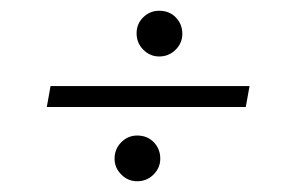

<svg xmlns="http://www.w3.org/2000/svg" viewBox="-20 -471 540 357"><path d="M67 -272 74 -311H444L437 -272ZM235 -134Q218 -134 205.5 -146.5Q193 -159 193 -176Q193 -194 205.5 -206.5Q218 -219 235 -219Q254 -219 266 -206.5Q278 -194 278 -176Q278 -159 265.5 -146.5Q253 -134 235 -134ZM276 -366Q259 -366 246.5 -378.5Q234 -391 234 -409Q234 -427 246.5 -439Q259 -451 276 -451Q295 -451 307 -438.5Q319 -426 319 -408Q319 -391 306.5 -378.5Q294 -366 276 -366Z"/></svg>

Font: DM Sans 9pt ExtraLight
Style: Italic
Weight: 250
Italic angle: -10°
Version: Version 4.004;gftools[0.9.30]